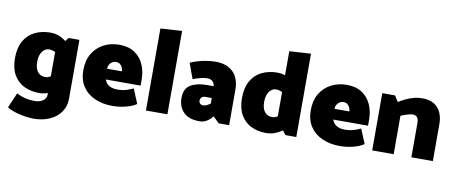

<svg xmlns="http://www.w3.org/2000/svg" viewBox="-77 -1039 3802 1602"><g transform="rotate(10 1824.5 -238.0)"><path d="M523 -484H432L341 -370V15Q341 44 313.5 63.5Q286 83 243 83Q213 83 175.5 76.5Q138 70 89 46L34 174Q58 189 89.5 200Q121 211 153.5 217.5Q186 224 213.5 227Q241 230 256 230Q337 230 397 202.5Q457 175 490 126.5Q523 78 523 16ZM400 -195Q371 -165 346 -147Q321 -129 297 -129Q269 -129 249 -142Q229 -155 218.5 -180.5Q208 -206 208 -243Q208 -281 219 -307.5Q230 -334 248.5 -348Q267 -362 289 -362Q315 -362 343 -347.5Q371 -333 400 -306L451 -413Q423 -445 394.5 -464.5Q366 -484 336.5 -493Q307 -502 277 -502Q201 -502 143 -473Q85 -444 52.5 -386.5Q20 -329 20 -242Q20 -156 52.5 -99.5Q85 -43 141.5 -16Q198 11 269 11Q307 11 341.5 -2Q376 -15 404.5 -35.5Q433 -56 451 -78Z M1092 -197V-250Q1092 -318 1066.5 -375.5Q1041 -433 989.5 -467.5Q938 -502 860 -502Q787 -502 727.5 -471Q668 -440 633.5 -382Q599 -324 599 -242Q599 -160 636.5 -103.5Q674 -47 740 -18Q806 11 889 11Q930 11 969 4Q1008 -3 1040 -15Q1072 -27 1091 -41L1040 -164Q1018 -153 984.5 -142Q951 -131 907 -131Q876 -131 854 -139Q832 -147 818 -162Q804 -177 797 -197ZM792 -287Q792 -306 800.5 -321.5Q809 -337 824 -346.5Q839 -356 855 -356Q878 -356 891.5 -344.5Q905 -333 911.5 -317Q918 -301 918 -287Z M1354 0V-706L1172 -695V0Z M1598 -159Q1598 -176 1609.5 -187Q1621 -198 1639 -198H1695V-152Q1679 -139 1663 -132Q1647 -125 1631 -125Q1622 -125 1614.5 -129.5Q1607 -134 1602.5 -141.5Q1598 -149 1598 -159ZM1510 -325Q1538 -337 1572 -345.5Q1606 -354 1631 -354Q1654 -354 1671 -342Q1688 -330 1693 -303L1694 -298H1636Q1552 -298 1499 -266.5Q1446 -235 1446 -156Q1446 -81 1491 -35Q1536 11 1628 11Q1659 11 1686.5 -5Q1714 -21 1737 -50L1789 0H1877V-300Q1877 -362 1854.5 -407Q1832 -452 1787 -477Q1742 -502 1676 -502Q1636 -502 1596.5 -495.5Q1557 -489 1522.5 -478.5Q1488 -468 1462 -456Z M2264 -117 2354 0H2446V-706L2264 -695ZM2323 -195Q2294 -165 2269 -147Q2244 -129 2220 -129Q2192 -129 2172 -142Q2152 -155 2141.5 -180.5Q2131 -206 2131 -243Q2131 -281 2142 -307.5Q2153 -334 2171.5 -348Q2190 -362 2212 -362Q2238 -362 2266 -347.5Q2294 -333 2323 -306L2374 -413Q2346 -445 2317.5 -464.5Q2289 -484 2259.5 -493Q2230 -502 2200 -502Q2124 -502 2066 -473Q2008 -444 1975.5 -386.5Q1943 -329 1943 -242Q1943 -156 1975.5 -99.5Q2008 -43 2064.5 -16Q2121 11 2192 11Q2230 11 2264.5 -2Q2299 -15 2327.5 -35.5Q2356 -56 2374 -78Z M3019 -197V-250Q3019 -318 2993.5 -375.5Q2968 -433 2916.5 -467.5Q2865 -502 2787 -502Q2714 -502 2654.5 -471Q2595 -440 2560.5 -382Q2526 -324 2526 -242Q2526 -160 2563.5 -103.5Q2601 -47 2667 -18Q2733 11 2816 11Q2857 11 2896 4Q2935 -3 2967 -15Q2999 -27 3018 -41L2967 -164Q2945 -153 2911.5 -142Q2878 -131 2834 -131Q2803 -131 2781 -139Q2759 -147 2745 -162Q2731 -177 2724 -197ZM2719 -287Q2719 -306 2727.5 -321.5Q2736 -337 2751 -346.5Q2766 -356 2782 -356Q2805 -356 2818.5 -344.5Q2832 -333 2838.5 -317Q2845 -301 2845 -287Z M3271 0V-326Q3286 -333 3304.5 -339Q3323 -345 3340.5 -349.5Q3358 -354 3369 -354Q3399 -354 3410 -336.5Q3421 -319 3421 -296V0H3603V-313Q3603 -367 3584.5 -409.5Q3566 -452 3527.5 -476.5Q3489 -501 3427 -501Q3388 -501 3352 -491Q3316 -481 3284.5 -465.5Q3253 -450 3229 -435L3197 -485H3089V0Z"/></g></svg>

Font: Catamaran Thin Black
Style: Regular
Weight: 900
Version: Version 2.000